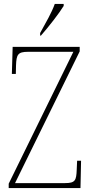

<svg xmlns="http://www.w3.org/2000/svg" viewBox="-20 -951 463 971"><path d="M183 -784V-771H187C226 -815 281 -886 302 -921V-931H257C241 -886 212 -837 183 -784ZM24 0H387L390 -138H370L368 -93C366 -39 361 -25 309 -25H56L383 -691V-714H44L40 -577H60L61 -620C63 -675 70 -689 122 -689H351L24 -22Z"/></svg>

Font: Noto Serif Devanagari Condensed Thin
Style: Regular
Weight: 100
Width: 3
Designer: Universal Thirst, Indian Type Foundry and the Monotype Design Team
Foundry: Monotype Imaging Inc.
Version: Version 2.004